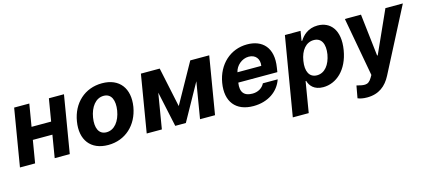

<svg xmlns="http://www.w3.org/2000/svg" viewBox="-58 -1057 3921 1765"><g transform="rotate(-15 1903.0 -174.5)"><path d="M251.1 -545.5H106.9L16 0H160.2L196 -214.1H382.1L346.6 0H490.1L581 -545.5H437.5L402 -333.1H215.6Z M854.8 10.7C1018.8 10.7 1139.2 -101.6 1167.3 -268.5C1194.6 -438.2 1110.1 -552.6 943.9 -552.6C778.8 -552.6 658.4 -440.7 631.4 -273.1C603.3 -103.7 687.9 10.7 854.8 10.7ZM783.7 -269.2C799.4 -365.4 851.9 -437.1 928.6 -437.1C1003.2 -437.1 1029.5 -367.9 1014.6 -273.8C998.6 -177.6 946 -106.5 869.7 -106.5C794.7 -106.5 768.5 -175.4 783.7 -269.2Z M1572.1 -167.3 1492.2 -545.5H1313.2L1222.3 0H1366.5L1422.2 -335.2L1494 0H1594.8L1787.3 -345.9L1729.8 0H1872.5L1963.4 -545.5H1783Z M2236.9 10.7C2376.8 10.7 2478.3 -62.5 2514.2 -169.4H2373.2C2352.6 -126.8 2308.6 -102.3 2258.2 -102.3C2181.1 -102.3 2142 -141.3 2156.6 -234H2528.4L2534.8 -275.6C2565 -460.9 2469.1 -552.6 2324.6 -552.6C2164.1 -552.6 2041.2 -438.6 2013.1 -270.2C1984 -97.3 2068.9 10.7 2236.9 10.7ZM2173.7 -327.8C2186.4 -387.8 2244.3 -439.6 2309.3 -439.6C2374.6 -439.6 2411.2 -392.8 2400.6 -327.8Z M2557.9 204.5H2709.5L2757.8 -87.4H2763.5C2776.3 -41.9 2813.2 8.9 2901.6 8.9C3025.9 8.9 3139.6 -89.5 3169.7 -272C3200.6 -459.5 3115.4 -552.6 2995.7 -552.6C2904.1 -552.6 2850.9 -498.2 2824.2 -453.8H2817.5L2832.7 -545.5H2683.6ZM2786.2 -272.7C2801.5 -370 2853.3 -432.2 2926.8 -432.2C3001.8 -432.2 3030.2 -367.2 3015.3 -272.7C2998.6 -177.6 2948.2 -111.5 2874.3 -111.5C2801.1 -111.5 2770.2 -175.4 2786.2 -272.7Z M3266.7 204.5C3378.6 204.5 3448.2 147.7 3494 58.9L3806.1 -545.5H3640.3L3459.5 -144.2H3453.8L3407.7 -545.5H3254.3L3356.5 14.6L3343 37.6C3323.9 71 3303.6 84.5 3278.8 85.6C3258.9 86.3 3237.9 83.1 3198.9 72.4L3177.9 188.9C3198.9 198.2 3228 204.5 3266.7 204.5Z"/></g></svg>

Font: Magic Ui Pro
Style: Bold Italic
Weight: 700
Italic angle: -9.39999°
Designer: Stefan Endress, Andreas Faust
Version: Version 1.000;FEAKit 1.0